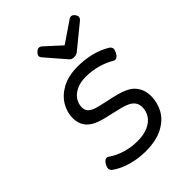

<svg xmlns="http://www.w3.org/2000/svg" viewBox="-233 -935 1066 1066"><g transform="rotate(-45 300.0 -402.5)"><path d="M339.8 -649.9 238.3 -767.1Q231 -775.4 231 -783.7Q231 -793.9 242.7 -805.2Q254.4 -816.4 265.6 -816.4Q273.9 -816.4 281.2 -810.1L375.5 -724.1L499.5 -808.6Q506.3 -813.5 514.2 -813.5Q525.9 -813.5 536.1 -799.8Q543.5 -790.5 543.5 -780.8Q543.5 -770.5 532.2 -760.7L396.5 -649.9Q384.3 -640.1 366.7 -640.1Q348.6 -640.1 339.8 -649.9ZM538.6 -541.5Q554.7 -531.7 554.7 -517.6Q554.7 -507.8 546.4 -492.2Q533.7 -468.8 518.6 -468.8Q510.7 -468.8 504.4 -473.1Q470.2 -493.7 425.5 -505.9Q380.9 -518.1 334.5 -518.1Q291 -518.1 260.5 -503.2Q230 -488.3 214.6 -464.4Q199.2 -440.4 199.2 -413.6Q199.2 -392.1 210.9 -379.2Q222.7 -366.2 247.6 -357.4Q262.2 -352.5 282.5 -347.9Q302.7 -343.3 322.8 -338.9Q364.3 -330.1 391.1 -323Q418 -315.9 442.4 -304.7Q477.1 -289.1 496.6 -258.3Q516.1 -227.5 516.1 -185.5Q516.1 -135.7 492.4 -91.3Q468.8 -46.9 415.3 -18.1Q361.8 10.7 277.3 10.7Q221.2 10.7 168.2 -4.2Q115.2 -19 76.7 -45.9Q62 -56.2 62 -70.3Q62 -81.1 70.8 -96.2Q84 -118.2 98.6 -118.2Q106 -118.2 112.3 -113.3Q146.5 -88.9 191.9 -75.2Q237.3 -61.5 285.2 -61.5Q335 -61.5 369.4 -76.9Q403.8 -92.3 420.9 -118.4Q438 -144.5 438 -176.3Q438 -221.2 393.1 -241.7Q376 -249.5 355 -255.1Q334 -260.7 298.3 -268.6Q265.6 -275.4 241 -282Q216.3 -288.6 195.3 -297.4Q121.1 -329.1 121.1 -406.7Q121.1 -451.2 145.5 -493.4Q169.9 -535.6 220 -563Q270 -590.3 343.8 -590.3Q455.1 -590.3 538.6 -541.5Z"/></g></svg>

Font: Courier Prime Sans
Style: Italic
Weight: 400
Italic angle: -10°
Designer: Alan Dague-Greene
Foundry: Quote-Unquote Apps
Version: Version 3.020